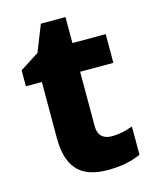

<svg xmlns="http://www.w3.org/2000/svg" viewBox="-104 -734 654 814"><g transform="rotate(-15 223.0 -326.5)"><path d="M321 -124C285 -124 262 -143 262 -182V-423H408V-549H262V-663H154L108 -547L24 -493V-423H94V-176C94 -31 167 10 269 10C333 10 378 -2 414 -18V-142C383 -131 355 -124 321 -124Z"/></g></svg>

Font: Noto Sans Telugu ExtraBold
Style: Regular
Weight: 800
Designer: Jelle Bosma - Monotype Design Team
Foundry: Monotype Imaging Inc.
Version: Version 2.005